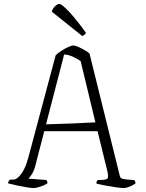

<svg xmlns="http://www.w3.org/2000/svg" viewBox="-20 -956 740 976"><path d="M151 0Q141 0 118.5 -3.5Q96 -7 70 -12.5Q44 -18 21 -24Q21 -30 24.5 -35.5Q28 -41 31 -43H47Q67 -43 88.5 -72.5Q110 -102 124 -155L263 -675Q275 -687 293 -698.5Q311 -710 328 -717.5Q345 -725 353 -725Q361 -725 377 -718Q393 -711 410 -701.5Q427 -692 435 -684L587 -70Q589 -58 593.5 -52.5Q598 -47 613 -45L663 -40Q665 -39 667 -33Q669 -27 669 -24Q658 -15 639.5 -7.5Q621 0 610 0Q598 0 569.5 -4Q541 -8 512.5 -13.5Q484 -19 470 -23Q470 -31 472.5 -35Q475 -39 477 -41H488Q517 -41 525.5 -47.5Q534 -54 524 -93L476 -289H205L162 -123Q155 -92 143.5 -73Q132 -54 124 -48L215 -41Q217 -40 219 -36Q221 -32 221 -24Q206 -14 184.5 -7Q163 0 151 0ZM214 -324Q282 -326 349.5 -328.5Q417 -331 465 -334L390 -645Q374 -657 351 -667.5Q328 -678 306 -679ZM398 -773 243 -897Q248 -913 260 -924.5Q272 -936 282 -936Q294 -936 331.5 -896Q369 -856 417 -789Q413 -779 398 -773Z"/></svg>

Font: Texturina 72pt Thin
Style: Regular
Weight: 100
Designer: Guillermo Torres Carreño
Foundry: Omnibus-Type
Version: Version 1.002; ttfautohint (v1.8.3)